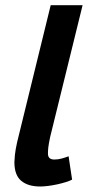

<svg xmlns="http://www.w3.org/2000/svg" viewBox="-20 -692 331 723"><path d="M168.9 -176.3Q166 -162.1 164.3 -152.8Q162.6 -143.6 161.9 -137Q161.1 -130.4 160.9 -125Q160.6 -119.6 160.6 -113.3Q160.6 -91.3 184.6 -91.3Q198.7 -91.3 212.2 -95Q225.6 -98.6 238.3 -103.5L251.5 -15.6Q242.2 -10.7 227.3 -6.1Q212.4 -1.5 195.6 2.2Q178.7 5.9 161.6 8.1Q144.5 10.3 131.3 10.3Q85.4 10.3 59.8 -11.2Q34.2 -32.7 34.2 -81.5Q34.2 -88.9 36.1 -108.4Q38.1 -127.9 44.4 -156.2L170.9 -672.4H291Z"/></svg>

Font: PT Astra Sans
Style: Bold Italic
Weight: 700
Italic angle: -16°
Designer: A.Korolkova, I. Chaeva
Foundry: ParaType Ltd
Version: Version 1.002W